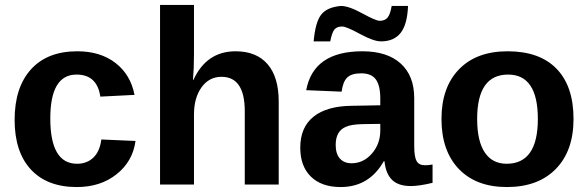

<svg xmlns="http://www.w3.org/2000/svg" viewBox="-20 -745 2374 775"><path d="M290 10Q170 10 104.5 -61Q39 -132 39 -261Q39 -392 105 -465Q171 -538 292 -538Q385 -538 446 -491Q507 -444 523 -362L385 -355Q372 -444 289 -444Q183 -444 183 -267Q183 -84 291 -84Q331 -84 357 -109Q383 -134 389 -182L527 -176Q516 -94 451 -42Q386 10 290 10Z M759 -423H761Q814 -538 931 -538Q1015 -538 1060 -486Q1105 -434 1105 -335V0H968V-296Q968 -435 874 -435Q824 -435 793.5 -392.5Q763 -350 763 -283V0H626V-725H763V-527Q763 -468 759 -423Z M1355 10Q1278 10 1235 -32Q1192 -74 1192 -149Q1192 -231 1245.5 -274Q1299 -317 1401 -318L1515 -320V-347Q1515 -400 1497 -424.5Q1479 -449 1438 -449Q1399 -449 1381.5 -432Q1364 -415 1359 -375L1216 -381Q1245 -538 1443 -538Q1543 -538 1597.5 -488.5Q1652 -439 1652 -349V-156Q1652 -112 1661.5 -95Q1671 -78 1695 -78Q1711 -78 1726 -81V-7Q1672 6 1638 6Q1588 6 1562.5 -19Q1537 -44 1532 -94H1529Q1470 10 1355 10ZM1515 -218V-245L1444 -244Q1397 -243 1376 -233Q1335 -216 1335 -160Q1335 -124 1352 -105Q1369 -86 1399 -86Q1447 -86 1481 -125Q1515 -164 1515 -218ZM1518 -578Q1488 -578 1433 -608Q1378 -638 1361 -638Q1340 -638 1330 -626Q1320 -614 1313 -578H1246Q1253 -656 1276.5 -686Q1300 -716 1356 -721Q1388 -721 1442.5 -691Q1497 -661 1513 -661Q1533 -661 1544 -673.5Q1555 -686 1561 -721H1627Q1624 -646 1597 -612Q1570 -578 1518 -578Z M2295 -265Q2295 -136 2223.5 -63Q2152 10 2026 10Q1902 10 1832 -63Q1762 -136 1762 -265Q1762 -392 1832.5 -465Q1903 -538 2029 -538Q2158 -538 2226.5 -467.5Q2295 -397 2295 -265ZM2151 -265Q2151 -444 2031 -444Q1906 -444 1906 -265Q1906 -176 1936.5 -130Q1967 -84 2025 -84Q2151 -84 2151 -265Z"/></svg>

Font: Libra Sans
Style: Bold
Weight: 700
Foundry: Context Ltd
Version: Version 1.000